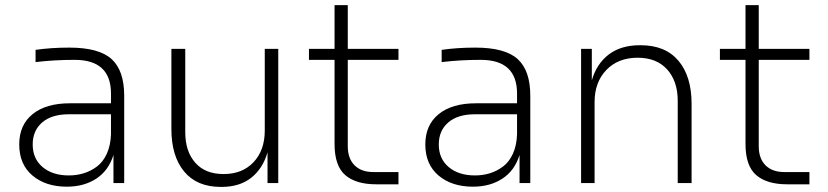

<svg xmlns="http://www.w3.org/2000/svg" viewBox="-20 -716 3238 751"><path d="M241.2 14.2Q158.7 14.2 106.9 -29.5Q55.2 -73.2 55.2 -150.9Q55.2 -227.1 107.4 -269.5Q159.7 -312 253.9 -312H414.1V-350.1Q414.1 -481.9 272 -481.9Q191.4 -481.9 119.1 -473.1V-521Q179.2 -529.8 251 -529.8Q367.2 -529.8 416.5 -484.9Q465.8 -439.9 465.8 -341.8V0H423.8V-109.9Q404.8 -48.8 356.7 -17.3Q308.6 14.2 241.2 14.2ZM249 -29.8Q279.8 -29.8 307.1 -38.1Q334.5 -46.4 358.6 -64.2Q382.8 -82 397.7 -114.5Q412.6 -147 414.1 -190.9V-269H249Q182.1 -269 145 -237.1Q107.9 -205.1 107.9 -150.9Q107.9 -95.2 146.7 -62.5Q185.5 -29.8 249 -29.8Z M846.7 15.1H843.8Q750 15.1 700.2 -45.2Q650.4 -105.5 650.4 -210.9V-524.9H704.6V-199.2Q704.6 -124 743.7 -79.6Q782.7 -35.2 854.5 -35.2Q928.2 -35.2 971.9 -81.8Q1015.6 -128.4 1015.6 -205.1V-524.9H1068.4V0H1026.4V-120.1Q1007.8 -56.2 962.4 -20.5Q917 15.1 846.7 15.1Z M1538.6 4.9H1451.2Q1372.1 4.9 1330.3 -31.2Q1288.6 -67.4 1288.6 -152.8V-481.9H1188.5V-524.9H1288.6V-695.8H1340.3V-524.9H1538.6V-481.9H1340.3V-144Q1340.3 -96.2 1366.7 -69.6Q1393.1 -43 1440.4 -43H1538.6Z M1829.6 14.2Q1747.1 14.2 1695.3 -29.5Q1643.6 -73.2 1643.6 -150.9Q1643.6 -227.1 1695.8 -269.5Q1748 -312 1842.3 -312H2002.4V-350.1Q2002.4 -481.9 1860.4 -481.9Q1779.8 -481.9 1707.5 -473.1V-521Q1767.6 -529.8 1839.4 -529.8Q1955.6 -529.8 2004.9 -484.9Q2054.2 -439.9 2054.2 -341.8V0H2012.2V-109.9Q1993.2 -48.8 1945.1 -17.3Q1897 14.2 1829.6 14.2ZM1837.4 -29.8Q1868.2 -29.8 1895.5 -38.1Q1922.9 -46.4 1947 -64.2Q1971.2 -82 1986.1 -114.5Q2001 -147 2002.4 -190.9V-269H1837.4Q1770.5 -269 1733.4 -237.1Q1696.3 -205.1 1696.3 -150.9Q1696.3 -95.2 1735.1 -62.5Q1773.9 -29.8 1837.4 -29.8Z M2305.7 0H2252.9V-524.9H2294.9V-401.9Q2314 -467.3 2361.6 -503.2Q2409.2 -539.1 2482.9 -539.1H2485.8Q2582.5 -539.1 2633.8 -478.3Q2685.1 -417.5 2685.1 -310.1V0H2630.9V-321.8Q2630.9 -398.4 2589.6 -444.3Q2548.3 -490.2 2474.1 -490.2Q2397.9 -490.2 2351.8 -442.4Q2305.7 -394.5 2305.7 -316.9Z M3146 4.9H3058.6Q2979.5 4.9 2937.7 -31.2Q2896 -67.4 2896 -152.8V-481.9H2795.9V-524.9H2896V-695.8H2947.8V-524.9H3146V-481.9H2947.8V-144Q2947.8 -96.2 2974.1 -69.6Q3000.5 -43 3047.9 -43H3146Z"/></svg>

Font: Sora ExtraLight
Style: Regular
Weight: 200
Designer: Jonathan Barnbrook, Julián Moncada
Foundry: Barnbrook Fonts
Version: Version 2.000